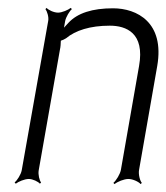

<svg xmlns="http://www.w3.org/2000/svg" viewBox="-20 -453 421 486"><path d="M17 9 20 12C26 7 42 0 53 0C63 0 77 7 81 12L84 9C80 4 76 -11 78 -22L132 -329C133 -332 134 -344 134 -350C138 -351 144 -354 147 -356C171 -376 208 -388 258 -388C299 -388 347 -370 332 -286L286 -23C284 -12 274 4 267 10L270 13C277 7 294 0 305 0C316 0 331 7 336 13L339 10C334 4 330 -12 332 -23L378 -286C397 -396 327 -432 266 -432C214 -432 176 -420 153 -395C150 -392 146 -387 142 -383L145 -400C147 -410 156 -425 162 -430L159 -433C153 -428 137 -421 127 -421C116 -421 102 -428 98 -433L95 -430C99 -425 104 -410 102 -400L35 -22C33 -11 23 4 17 9Z"/></svg>

Font: Armata Saber
Style: RgIta
Weight: 400
Designer: Jasper
Foundry: Cannot Into Space Fonts
Version: Version 0.970